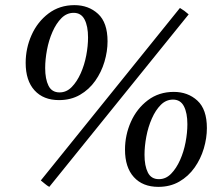

<svg xmlns="http://www.w3.org/2000/svg" viewBox="-20 -719 868 748"><path d="M210 -329Q149 -329 114.5 -367Q80 -405 80 -474Q80 -531 103 -582.5Q126 -634 169 -666.5Q212 -699 270 -699Q325 -699 362 -665Q399 -631 399 -558Q399 -519 387 -478.5Q375 -438 351 -404Q327 -370 291.5 -349.5Q256 -329 210 -329ZM212 -359Q239 -359 259.5 -380Q280 -401 294.5 -433.5Q309 -466 316 -503Q323 -540 323 -573Q323 -617 309.5 -643Q296 -669 267 -669Q240 -669 219.5 -648.5Q199 -628 184.5 -595Q170 -562 163 -524.5Q156 -487 156 -454Q156 -411 169 -385Q182 -359 212 -359ZM715 -663 172 9Q163 4 155.5 -2.5Q148 -9 139 -16L681 -688Q691 -682 698.5 -676.5Q706 -671 715 -663ZM597 9Q536 9 501.5 -29Q467 -67 467 -136Q467 -193 490 -244.5Q513 -296 556 -328.5Q599 -361 657 -361Q712 -361 749 -327Q786 -293 786 -220Q786 -181 774 -140.5Q762 -100 738 -66Q714 -32 678.5 -11.5Q643 9 597 9ZM599 -21Q626 -21 646.5 -42Q667 -63 681.5 -95.5Q696 -128 703 -165Q710 -202 710 -235Q710 -279 696.5 -305Q683 -331 654 -331Q627 -331 606.5 -310.5Q586 -290 571.5 -257Q557 -224 550 -186.5Q543 -149 543 -116Q543 -73 556 -47Q569 -21 599 -21Z"/></svg>

Font: Castoro
Style: Italic
Weight: 400
Italic angle: -11°
Designer: John Hudson with Paul Hanslow, assisted by Kaja Sojewska.
Foundry: Tiro Typeworks Ltd.
Version: Version 2.04